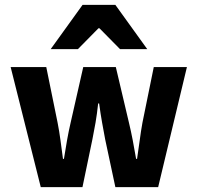

<svg xmlns="http://www.w3.org/2000/svg" viewBox="-20 -773 816 793"><path d="M148.4 0 24 -496H171.1L217.9 -266.2Q224.8 -231 229.7 -194.5Q234.6 -158.1 240.1 -116.9H244.1Q250.6 -158.1 257.1 -194.8Q263.6 -231.6 271.7 -266.2L323.8 -496H458.4L512.6 -266.2Q521.1 -231 528.1 -194.5Q535.1 -158.1 542.1 -116.9H546.1Q552.6 -158.1 557.2 -194.5Q561.9 -231 568.3 -266.2L615.1 -496H752L633.2 0H456.5L414.3 -197.8Q407.9 -231.9 401.7 -266.5Q395.4 -301.1 389.4 -345.8H385.4Q380.6 -301.1 374.6 -266.5Q368.6 -231.9 361.7 -197.8L320.6 0ZM189.3 -570 321.1 -753H456.4L588.2 -570H475.8L390.7 -656.3H386.7L301.7 -570Z"/></svg>

Font: Source Sans 3
Style: Regular
Weight: 200
Designer: Paul D. Hunt
Foundry: Adobe
Version: Version 3.046;hotconv 1.0.118;makeotfexe 2.5.65603